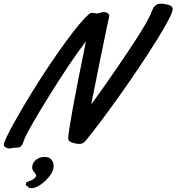

<svg xmlns="http://www.w3.org/2000/svg" viewBox="-38 -766 939 1022"><path d="M881.3 -717.8Q881.3 -689 795.9 -551.8Q710.4 -414.6 600.8 -260.3Q491.2 -106 417.5 -16.1Q404.3 0 384.3 0Q366.7 0 346.2 -6.8Q325.2 -13.2 325.2 -29.8Q325.2 -83.5 419.4 -545.9Q338.9 -441.4 223.4 -255.1Q107.9 -68.8 91.3 -23.9Q90.3 -22 88.1 -15.4Q85.9 -8.8 85.2 -6.8Q84.5 -4.9 82 0.2Q79.6 5.4 78.1 7.1Q76.7 8.8 73.7 12.2Q70.8 15.6 67.9 16.8Q64.9 18.1 60.5 19Q56.2 20 51.3 20Q37.6 20 26.1 22.2Q14.6 24.4 12.7 24.4Q1.5 24.4 -8.1 18.1Q-17.6 11.7 -17.6 4.9Q-17.6 -14.6 36.4 -111.8Q90.3 -209 162.4 -323Q234.4 -437 313 -544.9Q391.6 -652.8 434.6 -689.9Q443.4 -697.8 454.6 -697.8Q459 -697.8 466.8 -695.8Q474.6 -693.8 477.5 -693.8Q481 -693.8 493.9 -697.8Q506.8 -701.7 513.2 -701.7Q526.9 -701.7 535.2 -695.8Q543.5 -689.9 543.5 -681.6Q543.5 -679.7 542.5 -674.8Q538.6 -660.2 501.5 -479.5Q464.4 -298.8 447.3 -210Q530.3 -322.8 641.1 -487.8Q752 -652.8 770.5 -707Q776.4 -724.1 785.6 -733.4Q794.9 -742.7 802.2 -744.4Q809.6 -746.1 820.3 -746.1Q839.8 -746.1 860.6 -739.5Q881.3 -732.9 881.3 -717.8ZM247.6 117.2Q247.6 153.8 204.8 194.8Q162.1 235.8 127.9 235.8Q118.7 235.8 112.5 230Q106.4 224.1 105 223.6Q99.6 222.2 99.6 213.9Q99.6 207 104 203.6Q104.5 203.1 113.3 200Q122.1 196.8 130.6 192.9Q139.2 189 146.7 181.9Q154.3 174.8 154.3 167Q154.3 161.6 143.8 149.9Q133.3 138.2 133.3 126.5Q133.3 101.1 153.3 85.2Q173.3 69.3 197.8 69.3Q223.6 69.3 235.6 83.5Q247.6 97.7 247.6 117.2Z"/></svg>

Font: Yellowtail
Style: Regular
Weight: 400
Designer: Astigmatic (AOETI)
Foundry: Astigmatic (AOETI)
Version: Version 1.000